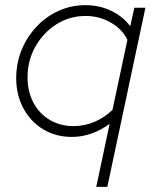

<svg xmlns="http://www.w3.org/2000/svg" viewBox="-20 -522 600 746"><path d="M354 204 406 -41Q372 -16 335 -3Q298 10 259 10Q197 10 148 -19.5Q99 -49 71 -101Q43 -153 43 -218Q43 -277 64 -328Q85 -379 122 -418.5Q159 -458 208 -480Q257 -502 312 -502Q366 -502 412 -480Q458 -458 486 -420L502 -492H545L397 204ZM266 -32Q308 -32 347 -48.5Q386 -65 417 -95L475 -367Q456 -408 411 -434Q366 -460 313 -460Q250 -460 199 -427.5Q148 -395 117.5 -341Q87 -287 87 -221Q87 -166 110 -123Q133 -80 173.5 -56Q214 -32 266 -32Z"/></svg>

Font: Red Hat Display VF
Style: Italic
Weight: 300
Italic angle: -12°
Designer: Pentagram, MCKL
Foundry: Pentagram, MCKL
Version: Version 1.023